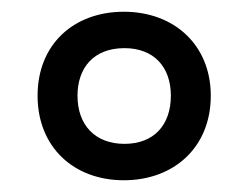

<svg xmlns="http://www.w3.org/2000/svg" viewBox="-20 -743 423 327"><path d="M191 -436C276 -436 339 -492 339 -580C339 -666 277 -723 191 -723C105 -723 44 -667 44 -580C44 -493 105 -436 191 -436ZM192 -498C142 -498 112 -530 112 -580C112 -627 139 -661 192 -661C242 -661 271 -629 271 -580C271 -530 242 -498 192 -498Z"/></svg>

Font: Noto Sans Thai Looped Condensed Medium
Style: Regular
Weight: 500
Width: 3
Designer: Sasikarn Vongin, Ben Mitchell
Foundry: The Fontpad Ltd
Version: Version 1.001